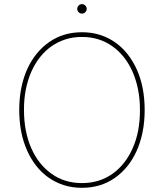

<svg xmlns="http://www.w3.org/2000/svg" viewBox="-20 -892 787 922"><path d="M72.4 0ZM373.6 9.9Q326.7 9.9 286.4 -3Q246.1 -16 212.9 -39.4Q179.7 -62.9 153.9 -95.7Q128.2 -128.6 110.4 -168.7Q72.4 -253.2 72.4 -363.6Q72.4 -421.9 82.7 -471.8Q93 -521.7 112 -562.7Q131 -603.7 157.5 -635.7Q183.9 -667.6 216.3 -690Q283.7 -737.2 373.6 -737.2Q420.5 -737.2 460.8 -724.3Q501.1 -711.3 534.1 -687.9Q567.1 -664.4 592.9 -631.6Q618.6 -598.7 636.7 -558.9Q674.7 -474.4 674.7 -363.6Q674.7 -305.4 664.2 -255.5Q653.8 -205.6 634.9 -164.6Q616.1 -123.6 589.7 -91.6Q563.2 -59.7 530.9 -37.3Q463.4 9.9 373.6 9.9ZM373.6 -12.8Q456.7 -12.8 519.2 -56.8Q582 -100.9 617.2 -180.4Q652 -258.5 652 -360.4V-363.6Q652.3 -415.5 643.1 -461.6Q633.9 -507.8 616.7 -547.1Q599.4 -586.3 574.8 -617.4Q550.1 -648.4 519 -670.3Q487.9 -692.1 451.2 -703.5Q414.4 -714.8 373.6 -714.5Q332.7 -714.8 296.2 -703.5Q259.6 -692.1 228.5 -670.6Q197.4 -649.1 172.6 -617.9Q147.7 -586.6 130.5 -547.6Q113.3 -508.5 104 -462.2Q94.8 -415.8 95.2 -363.6Q95.2 -260.7 130 -180.8Q164.8 -101.9 227.6 -57.5Q289.8 -12.8 373.6 -12.8ZM373.6 -826.7Q364.3 -826.7 357.6 -833.5Q350.9 -840.2 350.9 -849.4Q350.9 -858.7 357.6 -865.4Q364.3 -872.2 373.6 -872.2Q382.8 -872.2 389.6 -865.4Q396.3 -858.7 396.3 -849.4Q396.3 -840.2 389.6 -833.5Q382.8 -826.7 373.6 -826.7Z"/></svg>

Font: Linik Sans Thin
Style: Regular
Weight: 100
Designer: Fonts by Rasmus Andersson / Changes by Cristiano Sobral with parts from Marc Monis
Foundry: rsms
Version: Version 3.020; ttfautohint (v1.6)